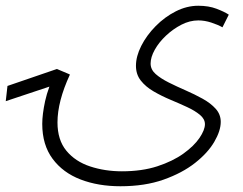

<svg xmlns="http://www.w3.org/2000/svg" viewBox="-106 -417 847 668"><path d="M41 14Q41 -19 51 -65.5Q61 -112 92 -177L137 -157Q94 -64 94 9Q94 70 125 107.5Q156 145 207.5 162Q259 179 318 179Q388 179 441.5 161.5Q495 144 532 117.5Q569 91 588 63Q607 35 607 15Q607 -3 589.5 -17.5Q572 -32 545 -44.5Q518 -57 487 -70Q456 -83 428.5 -99Q401 -115 384 -136.5Q367 -158 367 -188Q367 -221 385.5 -257.5Q404 -294 435.5 -326Q467 -358 505.5 -377.5Q544 -397 584 -397Q620 -397 647.5 -386.5Q675 -376 690 -366L668 -322Q652 -331 629 -338.5Q606 -346 584 -346Q554 -346 525 -331Q496 -316 471.5 -293Q447 -270 432.5 -244Q418 -218 418 -196Q418 -175 435.5 -159.5Q453 -144 481 -130Q509 -116 540 -102.5Q571 -89 599 -73.5Q627 -58 644.5 -38.5Q662 -19 662 7Q662 38 639.5 76.5Q617 115 572.5 150Q528 185 463 208Q398 231 313 231Q236 231 174.5 207.5Q113 184 77 135.5Q41 87 41 14ZM-86 -65 -80 -118 92 -177 137 -158 88 -123Z"/></svg>

Font: Noto Sans Arabic SemCond Light
Style: Regular
Weight: 300
Width: 4
Designer: Monotype Design Team, Nadine Chahine, Nizar Qandah and Khaled Hosny
Foundry: Monotype Imaging Inc.
Version: Version 2.012; ttfautohint (v1.8.4.7-5d5b)